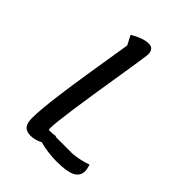

<svg xmlns="http://www.w3.org/2000/svg" viewBox="-215 -835 970 970"><g transform="rotate(45 270.0 -350.0)"><path d="M500 -44Q500 -7 467.5 9Q435 25 363 25Q302 25 241 9Q210 26 178 26Q148 26 134 10Q120 -6 120 -42Q120 -104 137 -230Q154 -356 201 -642L175 -692Q232 -726 272 -726Q308 -726 308 -683Q308 -674 283 -517Q221 -138 221 -74Q221 -68 223 -60H234V-61Q237 -60 245 -60Q250 -60 256 -61.5Q262 -63 268 -63Q273 -63 273 -60H393Q447 -65 492 -82Q500 -58 500 -44Z"/></g></svg>

Font: Lemonada Light
Style: Regular
Weight: 300
Designer: Mohamed Gaber (Arabic) Eduardo Tunni (Latin)
Foundry: Kief Type Foundry
Version: Version 3.006